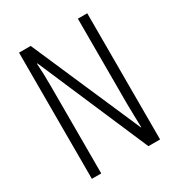

<svg xmlns="http://www.w3.org/2000/svg" viewBox="-170 -828 877 941"><g transform="rotate(-30 268.5 -357.0)"><path d="M462 0V-714H409V-234C409 -200 411 -150 412 -98H410L142 -714H76V0H129V-493C129 -542 128 -582 125 -623H128L396 0Z"/></g></svg>

Font: Noto Sans Arabic UI XCn Lt
Style: Regular
Weight: 300
Width: 2
Designer: Monotype Design Team, Nadine Chahine and Nizar Qandah
Foundry: Monotype Imaging Inc.
Version: Version 2.010